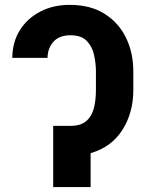

<svg xmlns="http://www.w3.org/2000/svg" viewBox="-20 -757 589 777"><path d="M214.8 -247.6H265.1Q306.6 -247.6 329.1 -267.1Q351.6 -286.6 359.9 -319.3Q368.2 -352.1 368.2 -392.1V-468.3Q368.2 -500 360.8 -533.9Q353.5 -567.9 331.5 -591.1Q309.6 -614.3 265.1 -614.3Q219.7 -614.3 196.3 -588.1Q172.9 -562 172.4 -522.9H29.8Q30.3 -587.4 60.8 -635.5Q91.3 -683.6 143.6 -710.4Q195.8 -737.3 262.2 -737.3Q345.7 -737.3 402.8 -701.4Q460 -665.5 489.7 -604.7Q519.5 -543.9 519.5 -468.3V-392.1Q519.5 -300.8 475.3 -231.2Q431.2 -161.6 346.7 -137.2V0H195.3V-247.6Z"/></svg>

Font: Inter Display
Style: Bold
Weight: 700
Designer: Rasmus Andersson
Foundry: rsms
Version: Version 4.001;git-9221beed3